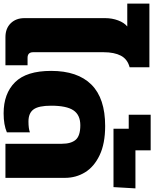

<svg xmlns="http://www.w3.org/2000/svg" viewBox="59 -925 851 1059"><g transform="rotate(90 484.5 -395.5)"><path d="M55 -105V-550Q55 -588 67.5 -621.5Q80 -655 101 -672H-25V-794H326V-685Q281 -673 262 -636.5Q243 -600 243 -541V-153Q243 -122 274 -122H315V0H160Q112 0 83.5 -29Q55 -58 55 -105Z M346 -252Q346 -398 421.5 -474Q497 -550 650 -550Q747 -550 811 -519.5Q875 -489 905.5 -439Q936 -389 936 -328V0H748V-311Q748 -362 726 -387.5Q704 -413 646 -413Q589 -413 563.5 -375Q538 -337 538 -252Q538 -183 558.5 -155Q579 -127 625 -127Q664 -127 685 -135V-8Q644 10 580 10Q471 10 408.5 -53Q346 -116 346 -252Z M665 -680H588V-801H784V-717H994L987 -596H665Z"/></g></svg>

Font: Kanit Bold
Style: Regular
Weight: 700
Designer: Katatrad Team
Foundry: CadsonDemak
Version: Version 1.000